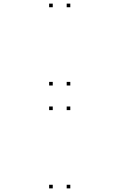

<svg xmlns="http://www.w3.org/2000/svg" viewBox="-20 -831 660 1061"><path d="M368.5 -791V-811H348.5V-791ZM271.5 -791V-811H251.5V-791ZM271.5 -358.5V-378.5H251.5V-358.5ZM368.5 -358.5V-378.5H348.5V-358.5ZM368.5 -222.5V-242.5H348.5V-222.5ZM271.5 -222.5V-242.5H251.5V-222.5ZM271.5 210V190H251.5V210ZM368.5 210V190H348.5V210Z"/></svg>

Font: Monaspace Radon Dots Var
Style: Regular
Weight: 400
Designer: Riley Cran and the Lettermatic Team
Version: Version 1.100 (Monaspace Radon Dots)